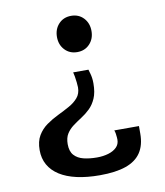

<svg xmlns="http://www.w3.org/2000/svg" viewBox="-83 -586 756 881"><g transform="rotate(-10 295.0 -145.5)"><path d="M343.3 -259.6Q346.3 -249.3 349 -239.9Q351.7 -230.5 353.3 -219.6Q355 -208.7 355 -193.9Q355 -151.8 343 -124.5Q331.1 -97.2 312.4 -79.2Q293.7 -61.2 272.6 -47.8Q251.6 -34.3 232.9 -20.5Q214.2 -6.7 202.2 12.2Q190.2 31.1 190.2 60.6Q190.2 94.2 206.4 112.2Q222.7 130.3 250.3 137.1Q278 143.9 312.5 143.9Q341.7 143.9 365.9 136.6Q390.1 129.3 404.3 115.1Q418.6 100.9 418.6 79.6Q418.6 77.2 418.1 69.1Q417.6 60.9 416.1 51.5Q414.6 42.1 411.8 35.4H526.7Q526.7 49.4 526.7 56.3Q526.7 63.2 526.7 70.3Q526.7 123.9 503.7 158.6Q480.7 193.3 433.1 210Q385.4 226.6 311.8 226.6Q251.2 226.6 204.2 216Q157.2 205.4 124.8 184.7Q92.3 163.9 75.5 133.9Q58.7 103.9 58.7 65.4Q58.7 24.4 74.8 -2.4Q90.8 -29.3 116.3 -47.3Q141.8 -65.4 170.4 -79.2Q199 -93 224.5 -107.2Q249.9 -121.3 266 -140.3Q282.1 -159.3 282.1 -188.4Q282.1 -197.4 280.4 -211.6Q278.8 -225.9 276.6 -239.2Q274.4 -252.5 272.2 -259.6ZM307.6 -516.8Q343 -516.8 365.5 -492.8Q388 -468.7 388 -432.2Q388 -395.8 365.5 -371.9Q343 -347.9 307.6 -347.9Q272.1 -347.9 249.6 -371.9Q227.1 -395.8 227.1 -432.2Q227.1 -468.7 249.6 -492.8Q272.1 -516.8 307.6 -516.8Z"/></g></svg>

Font: Russolo 10pt ExtraLight
Style: Regular
Weight: 200
Designer: Micah Stupak-Hahn
Version: Version 1.000